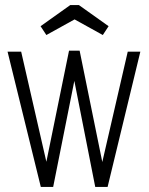

<svg xmlns="http://www.w3.org/2000/svg" viewBox="-20 -742 591 762"><path d="M142 0H191L275 -421L358 0H407L537 -537H487L386 -99L296 -541H254L164 -100L64 -537H10ZM259 -722 141 -638 164 -603 276 -665 388 -603 411 -638 293 -722Z"/></svg>

Font: Secuela Light
Style: Regular
Weight: 300
Designer: Fernando Haro
Foundry: deFharo
Version: Version 1.708